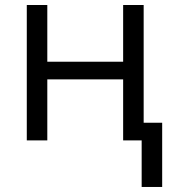

<svg xmlns="http://www.w3.org/2000/svg" viewBox="-20 -555 688 759"><path d="M167 -535.2V-311H466.8V-535.2H547.9V-69.8H621.1V184.1H540V0H466.8V-241.2H167V0H85.9V-535.2Z"/></svg>

Font: XL-Viking
Style: Regular
Weight: 400
Foundry: Ascender Corporation
Version: Version 1.10 March 23, 2015